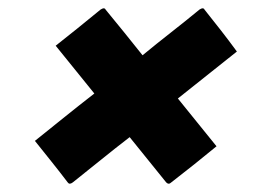

<svg xmlns="http://www.w3.org/2000/svg" viewBox="-20 -531 640 462"><path d="M64 -192Q100 -221 135.5 -249.5Q171 -278 207 -306Q184 -335 160.5 -363.5Q137 -392 114 -421Q137 -439 165.5 -462Q194 -485 222 -508Q227 -511 229 -511Q233 -511 234 -508Q256 -481 278.5 -453.5Q301 -426 323 -398Q357 -426 391.5 -453Q426 -480 460 -508Q465 -511 467 -511Q471 -511 472 -508Q492 -483 511.5 -458Q531 -433 550 -407Q515 -379 479 -350.5Q443 -322 408 -294Q431 -265 454.5 -236.5Q478 -208 501 -179Q478 -160 448 -136Q418 -112 392 -92Q389 -89 386 -89Q383 -89 380 -92Q358 -119 336 -146.5Q314 -174 292 -201Q257 -174 223 -146.5Q189 -119 155 -92Q151 -89 148 -89Q145 -89 143 -92Q124 -117 104 -142Q84 -167 64 -192Z"/></svg>

Font: Recursive Mn Lnr St
Style: Bold Italic
Weight: 700
Italic angle: -15°
Monospace: yes
Version: Version 1.079;hotconv 1.0.112;makeotfexe 2.5.65598; ttfautoh